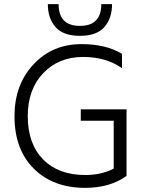

<svg xmlns="http://www.w3.org/2000/svg" viewBox="-20 -899 701 927"><path d="M591 -50Q512 8 391 8Q237 8 143.5 -84.5Q50 -177 50 -338Q50 -490 141.5 -588Q233 -686 373 -686Q492 -686 569 -639V-570Q492 -624 381 -624Q263 -624 188.5 -545.5Q114 -467 114 -338Q114 -205 188 -129.5Q262 -54 392 -54Q469 -54 529 -85V-316H370V-371H591ZM521 -879Q521 -811 484 -768.5Q447 -726 366 -726Q285 -726 248 -768.5Q211 -811 211 -879H263Q263 -774 366 -774Q469 -774 469 -879Z"/></svg>

Font: Hind Guntur Light
Style: Regular
Weight: 300
Designer: Manushi Parikh, Hitesh Malaviya
Foundry: Indian Type Foundry
Version: Version 1.002;PS 1.0;hotconv 1.0.86;makeotf.lib2.5.63406; tt